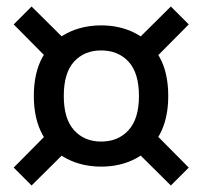

<svg xmlns="http://www.w3.org/2000/svg" viewBox="-20 -648 622 590"><path d="M291 -136Q232 -136 185 -160.5Q138 -185 111 -233.5Q84 -282 84 -353Q84 -425 111 -473Q138 -521 185 -545.5Q232 -570 291 -570Q350 -570 396.5 -545.5Q443 -521 470 -473Q497 -425 497 -353Q497 -282 470 -233.5Q443 -185 396.5 -160.5Q350 -136 291 -136ZM291 -213Q343 -213 375 -248Q407 -283 407 -353Q407 -424 375 -458.5Q343 -493 291 -493Q239 -493 207.5 -458.5Q176 -424 176 -353Q176 -283 207.5 -248Q239 -213 291 -213ZM505 -628 560 -573 447 -459 391 -515ZM135 -247 191 -191 77 -78 22 -133ZM77 -628 191 -515 135 -459 22 -573ZM447 -247 560 -133 505 -78 391 -191Z"/></svg>

Font: 42dot Sans
Style: Bold
Weight: 700
Designer: 42dot
Version: Version 1.000